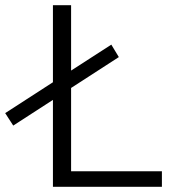

<svg xmlns="http://www.w3.org/2000/svg" viewBox="-104 -720 664 740"><path d="M100 0H520V-60H170V-381L354 -500L325 -548L170 -448V-700H100V-403L-84 -284L-53 -236L100 -335Z"/></svg>

Font: Gully Light
Style: Regular
Weight: 300
Designer: jaikishan Patel
Foundry: MagicType
Version: Version 1.000;Glyphs 3.2 (3242)